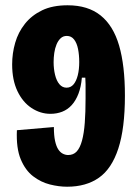

<svg xmlns="http://www.w3.org/2000/svg" viewBox="-20 -693 529 727"><path d="M234 14Q203 14 169 5.5Q135 -3 105.5 -25.5Q76 -48 58.5 -90Q41 -132 44 -200L184 -212Q184 -180 188.5 -159.5Q193 -139 200.5 -127.5Q208 -116 218 -111Q228 -106 238 -106Q258 -106 270.5 -119.5Q283 -133 290.5 -160.5Q298 -188 301 -228Q304 -268 304 -320Q304 -333 304 -347Q304 -361 304 -374.5Q304 -388 303 -399H290Q287 -364 277 -338Q267 -312 251.5 -295Q236 -278 215.5 -270Q195 -262 171 -262Q133 -262 99.5 -284Q66 -306 46 -348Q26 -390 26 -449Q26 -491 37.5 -531Q49 -571 74.5 -603Q100 -635 139.5 -654Q179 -673 236 -673Q313 -673 361 -634.5Q409 -596 431 -520.5Q453 -445 453 -331Q453 -207 428 -130.5Q403 -54 354.5 -20Q306 14 234 14ZM232 -361Q248 -361 258.5 -373.5Q269 -386 274.5 -408Q280 -430 280 -458Q280 -485 275.5 -507.5Q271 -530 260.5 -543.5Q250 -557 233 -557Q219 -557 209.5 -548Q200 -539 194 -524.5Q188 -510 185.5 -492.5Q183 -475 183 -458Q183 -432 188.5 -409.5Q194 -387 205 -374Q216 -361 232 -361Z"/></svg>

Font: Bricolage Grotesque Condensed ExtraBold
Style: Regular
Weight: 800
Width: 3
Designer: Mathieu Triay
Foundry: Atelier Triay
Version: Version 1.000;gftools[0.9.30]